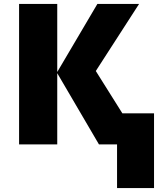

<svg xmlns="http://www.w3.org/2000/svg" viewBox="-20 -734 821 976"><path d="M687 -714 467 -373 602 -158H763V222H575V0H483L271 -362V0H77V-714H271V-368L475 -714Z"/></svg>

Font: Noto Sans Black
Style: Regular
Weight: 900
Designer: Monotype Design Team
Foundry: Monotype Imaging Inc.
Version: Version 2.007